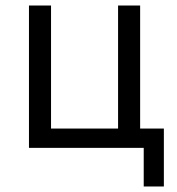

<svg xmlns="http://www.w3.org/2000/svg" viewBox="-20 -536 640 696"><path d="M501 140V0H85V-516H165V-70H408V-516H488V-70H574V140Z"/></svg>

Font: IBM Plex Sans Var
Style: Regular
Weight: 400
Designer: Mike Abbink, Paul van der Laan, Pieter van Rosmalen
Foundry: Bold Monday
Version: Version 3.000